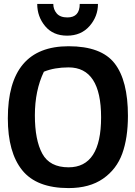

<svg xmlns="http://www.w3.org/2000/svg" viewBox="-20 -948 687 980"><path d="M330 -94Q496 -94 496 -349Q496 -604 330 -604Q258 -604 204 -582Q158 -486 158 -359.5Q158 -233 196 -163.5Q234 -94 330 -94ZM330 -712Q497 -712 565 -624.5Q633 -537 633 -357Q633 -244 604 -164Q575 -84 506 -36Q437 12 330 12Q167 12 93.5 -79Q20 -170 20 -344Q20 -712 330 -712ZM480 -928Q480 -864 437 -815Q394 -766 322.5 -766Q251 -766 210.5 -814.5Q170 -863 170 -928H252Q252 -900 269.5 -879.5Q287 -859 324 -859Q387 -859 387 -928Z"/></svg>

Font: Inika
Style: Bold
Weight: 700
Version: Version 1.001